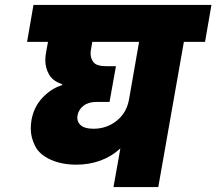

<svg xmlns="http://www.w3.org/2000/svg" viewBox="-20 -760 879 780"><path d="M813 -590H727L623 0H441L469 -157Q433 -124 387.5 -107.5Q342 -91 290 -91Q231 -91 185.5 -111.5Q140 -132 122.5 -167Q105 -202 105 -237Q105 -254 108 -273Q118 -327 153.5 -364Q189 -401 232 -414L233 -418Q195 -430 179.5 -457Q164 -484 164 -516Q164 -532 168 -552L175 -590H90L116 -740H839ZM545 -590H355L350 -561Q348 -551 348 -542Q348 -522 360.5 -506.5Q373 -491 413 -491H451L425 -346H373Q340 -346 320 -331Q300 -316 295 -292Q294 -287 294 -282Q294 -262 310 -249.5Q326 -237 360 -237Q413 -237 453.5 -269Q494 -301 504 -355Z"/></svg>

Font: Fz Poppins ExtBd
Style: Italic
Weight: 800
Italic angle: -10°
Designer: Ninad Kale (Devanagari), Jonny Pinhorn (Latin)
Foundry: Indian Type Foundry
Version: Vit hóa bi Vntype.Com & FontZin.Com